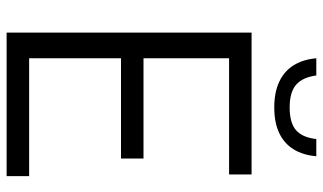

<svg xmlns="http://www.w3.org/2000/svg" viewBox="-218 -758 976 580"><g transform="rotate(90 270.0 -468.0)"><path d="M78.5 0V-740H507V-672H156V-68H512V0ZM133 -345.5V-413.5H459V-345.5ZM304.5 -808.5Q259 -808.5 227 -823.5Q195 -838.5 177.2 -867Q159.5 -895.5 156 -935.5H208Q213.5 -894 236 -874.5Q258.5 -855 304.5 -855Q351.5 -855 373.5 -874.5Q395.5 -894 400 -935.5H452Q448.5 -895 431 -866.8Q413.5 -838.5 382 -823.5Q350.5 -808.5 304.5 -808.5Z"/></g></svg>

Font: Encode Sans SemiCondensed
Style: Regular
Weight: 400
Width: 4
Designer: Multiple Designers
Foundry: Impallari Type
Version: Version 3.002